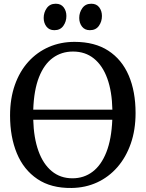

<svg xmlns="http://www.w3.org/2000/svg" viewBox="-20 -970 760 1002"><path d="M353.5 11Q246.5 12.5 175 -35.8Q103.5 -84 68 -169.8Q32.5 -255.5 32.5 -367Q32.5 -455.5 57.5 -526.5Q82.5 -597.5 128 -647.8Q173.5 -698 235 -724.8Q296.5 -751.5 369 -751.5Q474.5 -751.5 545.2 -705.5Q616 -659.5 651.8 -576Q687.5 -492.5 687.5 -380Q687.5 -292 662.5 -220.5Q637.5 -149 592.5 -97.5Q547.5 -46 486.8 -18Q426 10 353.5 11ZM358 -39.5Q418 -39.5 463.2 -73.8Q508.5 -108 535.2 -176Q562 -244 566 -345H153.5Q156 -251 180.5 -182.5Q205 -114 250 -76.8Q295 -39.5 358 -39.5ZM153.5 -397.5H566.5Q564.5 -492.5 540 -560.2Q515.5 -628 470.2 -664.5Q425 -701 361 -701Q301 -701 255.5 -667.8Q210 -634.5 183.5 -567.2Q157 -500 153.5 -397.5ZM263 -812.5Q237 -812.5 222.5 -831.2Q208 -850 208 -876.5Q208 -905 224.2 -927.8Q240.5 -950.5 270.5 -950.5H271.5Q298 -950.5 312.2 -931.8Q326.5 -913 326.5 -886.5Q326.5 -857.5 310.5 -835Q294.5 -812.5 264 -812.5ZM448.5 -812.5Q422.5 -812.5 408 -831.2Q393.5 -850 393.5 -876.5Q393.5 -905 409.8 -927.8Q426 -950.5 456 -950.5H457Q483.5 -950.5 497.8 -931.8Q512 -913 512 -886.5Q512 -857.5 496 -835Q480 -812.5 449.5 -812.5Z"/></svg>

Font: Merriweather 28pt
Style: Regular
Weight: 400
Version: Version 2.100